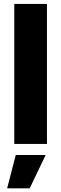

<svg xmlns="http://www.w3.org/2000/svg" viewBox="-20 -748 318 998"><path d="M224.1 -727.5V0H54.2V-727.5ZM17.1 231 62 57.6H217.3L134.3 231Z"/></svg>

Font: Inter 18pt ExtraBold
Style: Regular
Weight: 800
Designer: Rasmus Andersson
Foundry: rsms
Version: Version 4.001;git-66647c0bb